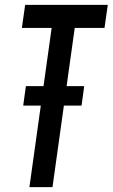

<svg xmlns="http://www.w3.org/2000/svg" viewBox="-20 -770 464 790"><path d="M75.5 -335.5 86.5 -415.5H326.5L315.5 -335.5ZM101 0 192.5 -655H70L83.5 -750H423.5L410 -655H287.5L196 0Z"/></svg>

Font: Mohave Light Medium
Style: Italic
Weight: 500
Italic angle: -8°
Version: Version 2.003